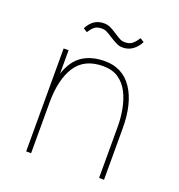

<svg xmlns="http://www.w3.org/2000/svg" viewBox="-123 -774 815 876"><g transform="rotate(20 284.0 -335.5)"><path d="M174 -606 155 -618Q182 -671 234 -671Q251 -671 264.5 -665Q278 -659 299 -645Q317 -633 328 -627.5Q339 -622 352 -622Q373 -622 386 -631.5Q399 -641 414 -664L433 -652Q420 -626 399 -611Q378 -596 352 -596Q335 -596 321.5 -602.5Q308 -609 287 -622Q269 -634 258 -639.5Q247 -645 234 -645Q213 -645 201 -637Q189 -629 174 -606ZM100 0V-500H124V-386Q145 -451 188.5 -480.5Q232 -510 298 -510Q384 -510 431 -440.5Q478 -371 478 -249V0H454V-249Q454 -292 446 -334Q438 -376 420.5 -410.5Q403 -445 373 -465.5Q343 -486 298 -486Q207 -486 165.5 -422Q124 -358 124 -245V0Z"/></g></svg>

Font: Haskoy Thin
Style: Regular
Weight: 100
Designer: Ertekin Erdin
Foundry: Ertekin Erdin
Version: Version 2.000; ttfautohint (v1.8.4.7-5d5b)